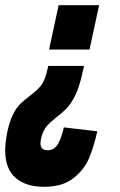

<svg xmlns="http://www.w3.org/2000/svg" viewBox="-51 -532 463 740"><path d="M294 -341H138L175 -512H331ZM266 -248Q255 -197 239 -164.5Q223 -132 206 -114.5Q189 -97 165 -79Q141 -60 128.5 -45Q116 -30 109 -5Q105 11 105 20Q105 47 132 47Q159 47 173 22Q187 -3 195 -41L324 -26Q311 33 292 78Q273 123 231 155.5Q189 188 119 188Q49 188 9 153.5Q-31 119 -31 47Q-31 19 -23 -23Q-14 -65 -0.5 -91.5Q13 -118 27 -131.5Q41 -145 63 -162Q92 -183 107.5 -203Q123 -223 132 -265L135 -278H273Z"/></svg>

Font: Decalotype Black Italic
Style: Regular
Weight: 900
Italic angle: -12°
Designer: Alfredo Marco Pradil
Foundry: Alfredo Marco Pradil
Version: Version 1.0